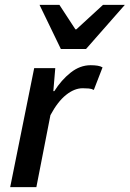

<svg xmlns="http://www.w3.org/2000/svg" viewBox="-20 -772 535 792"><path d="M22 0 121 -491H208L200 -396H204Q233 -442 271.5 -472.5Q310 -503 354 -503Q370 -503 382.5 -501Q395 -499 403 -494L367 -401Q358 -406 346 -407Q334 -408 321 -408Q287 -408 252.5 -380.5Q218 -353 188 -297L130 0ZM231 -570 143 -752H225L291 -651H295L405 -752H495L335 -570Z"/></svg>

Font: Source Sans 3 ExtraLight SemiBold
Style: Italic
Weight: 600
Italic angle: -11°
Version: Version 3.052;hotconv 1.1.0;makeotfexe 2.6.0